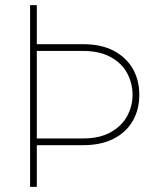

<svg xmlns="http://www.w3.org/2000/svg" viewBox="-20 -731 635 751"><path d="M124 -163.1V0H97.7V-710.9H124V-558.1H307.1Q375.5 -558.1 424.6 -532.5Q473.6 -506.8 499.3 -462.2Q524.9 -417.5 524.9 -360.4Q524.9 -302.7 499.3 -258.1Q473.6 -213.4 424.1 -188.2Q374.5 -163.1 305.2 -163.1ZM124 -531.7V-189.5H305.2Q370.1 -189.5 413.6 -214.1Q457 -238.8 477.8 -277.6Q498.5 -316.4 498.5 -359.4Q498.5 -404.3 478 -443.6Q457.5 -482.9 413.8 -507.3Q370.1 -531.7 305.2 -531.7Z"/></svg>

Font: Mardoto Thin
Style: Regular
Weight: 250
Designer: Christian Robertson, Vahan Hovhannisyan
Foundry: Google
Version: Version 1.000